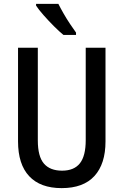

<svg xmlns="http://www.w3.org/2000/svg" viewBox="-20 -960 637 990"><path d="M524 -231Q524 -115 467 -52.5Q410 10 298 10Q188 10 130.5 -51.5Q73 -113 73 -231V-714H175V-236Q175 -153 206.5 -116.5Q238 -80 300 -80Q362 -80 392 -118Q422 -156 422 -237V-714H524ZM281 -940Q292 -918 308 -890Q324 -862 341.5 -836Q359 -810 372 -792V-780H307Q286 -797 258 -825Q230 -853 204.5 -882Q179 -911 166 -931V-940Z"/></svg>

Font: Noto Sans Telugu Condensed Medium
Style: Regular
Weight: 500
Width: 3
Designer: Jelle Bosma - Monotype Design Team
Foundry: Monotype Imaging Inc.
Version: Version 2.005; ttfautohint (v1.8.4.7-5d5b)